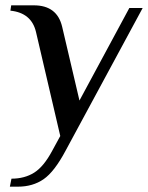

<svg xmlns="http://www.w3.org/2000/svg" viewBox="-20 -500 555 720"><path d="M23 170Q72 170 108 147.5Q144 125 176 65L206 10L115 -380Q98 -452 19 -460L22 -480H107Q194 -480 213 -400L278 -123L465 -470H515L226 65Q184 144 143.5 172Q103 200 47 200H17Z"/></svg>

Font: Philosopher
Style: Italic
Weight: 400
Italic angle: -10°
Designer: Jovanny Lemonad
Foundry: Jovanny Lemonad
Version: Version 2.000